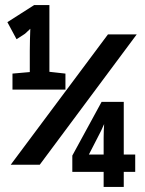

<svg xmlns="http://www.w3.org/2000/svg" viewBox="-20 -734 570 754"><path d="M29 -382H237V-445L174 -452V-714H114L9 -647L45 -580L76 -600C83 -605 91 -614 99 -621C98 -594 97 -560 97 -535V-451L29 -445ZM22 -87H136L517 -599H404ZM387 0H466V-59H511V-127H466V-334H379L264 -123V-59H387ZM329 -127 366 -199C372 -210 382 -230 389 -247C388 -228 387 -214 387 -193V-127Z"/></svg>

Font: Noto Sans Mono Condensed ExtraBold
Style: Regular
Weight: 800
Width: 3
Designer: Monotype Design Team
Foundry: Monotype Imaging Inc.
Version: Version 2.014